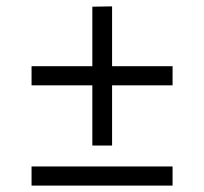

<svg xmlns="http://www.w3.org/2000/svg" viewBox="-20 -644 641 603"><path d="M332 -187H270V-376H79.1V-436H270V-623L332 -624V-436H522V-376H332ZM522 -61H79.1V-121.1H522Z"/></svg>

Font: Sora Light
Style: Regular
Weight: 300
Designer: Jonathan Barnbrook, Julián Moncada
Foundry: Barnbrook Fonts
Version: Version 2.000